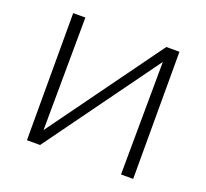

<svg xmlns="http://www.w3.org/2000/svg" viewBox="-115 -796 1004 934"><g transform="rotate(20 387.0 -329.0)"><path d="M662 0H599L603 -584L180 0H112V-658H175L171 -74L594 -658H662Z"/></g></svg>

Font: Isabella Sans
Style: Regular
Weight: 400
Designer: Original fonts by Christian Thalmann (Catharsis Fonts), Modifications by Cristiano Sobral
Version: Version 0.002;July 12, 2020;FontCreator 13.0.0.2655 64-bit; 